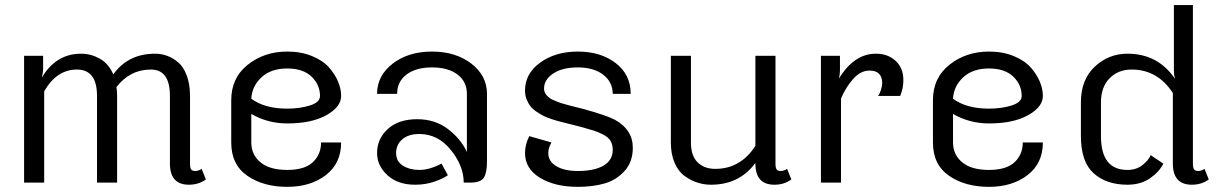

<svg xmlns="http://www.w3.org/2000/svg" viewBox="-20 -720 4823 757"><path d="M791.7 -12.5Q763.3 8.3 725 8.3Q650 8.3 650 -75V-341.7Q650 -445.8 575 -445.8Q492.5 -445.8 439.2 -376.7Q441.7 -360 441.7 -341.7V0H362.5V-341.7Q362.5 -445.8 283.3 -445.8Q203.3 -445.8 154.2 -360V0H75V-500H150V-450Q150 -434.2 145 -414.2Q200.8 -508.3 300 -508.3Q338.3 -508.3 373.3 -488.8Q408.3 -469.2 426.7 -426.7Q485 -508.3 591.7 -508.3Q615.8 -508.3 638.8 -500Q661.7 -491.7 682.5 -474.2Q703.3 -456.7 716.2 -422.5Q729.2 -388.3 729.2 -341.7V-75Q729.2 -59.2 733.3 -52.5Q737.5 -45.8 750 -45.8Q762.5 -45.8 775 -54.2Z M1112.5 -516.7Q1166.7 -516.7 1209.6 -499.2Q1252.5 -481.7 1276.7 -454.6Q1300.8 -427.5 1312.9 -398.3Q1325 -369.2 1325 -341.7Q1325 -298.3 1266.7 -265.8Q1208.3 -233.3 1112.5 -233.3Q1035.8 -233.3 970.8 -270.8V-158.3Q970.8 -110 1007.1 -80Q1043.3 -50 1112.5 -50Q1180.8 -50 1213.3 -80.4Q1245.8 -110.8 1245.8 -158.3H1325Q1325 -75.8 1264.6 -29.6Q1204.2 16.7 1112.5 16.7Q1018.3 16.7 955 -27.1Q891.7 -70.8 891.7 -158.3V-325Q891.7 -413.3 957.1 -465Q1022.5 -516.7 1112.5 -516.7ZM970.8 -330.8Q1023.3 -291.7 1112.5 -291.7Q1162.5 -291.7 1202.1 -304.2Q1241.7 -316.7 1241.7 -341.7Q1241.7 -385.8 1208.3 -417.9Q1175 -450 1112.5 -450Q1048.3 -450 1010.8 -415Q973.3 -380 970.8 -330.8Z M1808.3 0Q1808.3 -65.8 1757.5 -128.8Q1706.7 -191.7 1633.3 -191.7Q1590 -191.7 1565.8 -170.4Q1541.7 -149.2 1541.7 -116.7Q1541.7 -83.3 1568.8 -66.7Q1595.8 -50 1633.3 -50Q1673.3 -50 1720.8 -75L1745.8 -29.2Q1727.5 -15.8 1692.5 -3.8Q1657.5 8.3 1616.7 8.3Q1548.3 8.3 1507.5 -29.2Q1466.7 -66.7 1466.7 -116.7Q1466.7 -172.5 1508.8 -211.2Q1550.8 -250 1625 -250Q1695.8 -250 1746.7 -210.8Q1797.5 -171.7 1820.8 -120.8V-350Q1820.8 -398.3 1783.8 -426.2Q1746.7 -454.2 1683.3 -454.2Q1620 -454.2 1582.9 -426.2Q1545.8 -398.3 1545.8 -350H1466.7Q1466.7 -421.7 1528.3 -469.2Q1590 -516.7 1683.3 -516.7Q1776.7 -516.7 1838.3 -469.2Q1900 -421.7 1900 -350V-83.3Q1900 -38.3 1887.5 -19.2Q1875 0 1833.3 0Z M2258.3 -516.7Q2348.3 -516.7 2407.5 -471.3Q2466.7 -425.8 2466.7 -350H2395.8Q2395.8 -395.8 2358.8 -425Q2321.7 -454.2 2258.3 -454.2Q2196.7 -454.2 2160.8 -430Q2125 -405.8 2125 -370.8Q2125 -363.3 2127.5 -356.7Q2130 -350 2135.4 -344.2Q2140.8 -338.3 2146.7 -333.8Q2152.5 -329.2 2162.9 -325Q2173.3 -320.8 2181.2 -317.5Q2189.2 -314.2 2202.9 -310.4Q2216.7 -306.7 2225.4 -304.2Q2234.2 -301.7 2250 -297.9Q2265.8 -294.2 2275 -291.7Q2370 -265.8 2405 -247.5Q2475 -208.3 2475 -137.5Q2475 -81.7 2442.5 -45.8Q2410 -10 2363.8 3.3Q2317.5 16.7 2258.3 16.7Q2167.5 16.7 2108.8 -19.2Q2050 -55 2050 -116.7Q2050 -150 2066.7 -183.3L2154.2 -158.3Q2141.7 -136.7 2141.7 -116.7Q2141.7 -83.3 2173.8 -64.6Q2205.8 -45.8 2258.3 -45.8Q2323.3 -45.8 2359.6 -67.1Q2395.8 -88.3 2395.8 -129.2Q2395.8 -150 2387.1 -164.6Q2378.3 -179.2 2357.9 -189.6Q2337.5 -200 2320 -205.4Q2302.5 -210.8 2269.2 -220Q2256.7 -223.3 2250 -225Q2242.5 -226.7 2221.7 -232.1Q2200.8 -237.5 2188.8 -240.4Q2176.7 -243.3 2156.2 -250Q2135.8 -256.7 2123.3 -262.9Q2110.8 -269.2 2095.4 -279.6Q2080 -290 2071.2 -301.2Q2062.5 -312.5 2056.2 -328.3Q2050 -344.2 2050 -362.5Q2050 -430 2110 -473.3Q2170 -516.7 2258.3 -516.7Z M3100 -12.5Q3071.7 8.3 3033.3 8.3Q2958.3 8.3 2958.3 -75V-77.5Q2895 8.3 2783.3 8.3Q2755.8 8.3 2730 0Q2704.2 -8.3 2679.6 -25.8Q2655 -43.3 2640 -77.5Q2625 -111.7 2625 -158.3V-500H2704.2V-158.3Q2704.2 -105.8 2730.4 -80Q2756.7 -54.2 2800 -54.2Q2900 -54.2 2958.3 -145V-500H3037.5V-75Q3037.5 -59.2 3041.7 -52.5Q3045.8 -45.8 3058.3 -45.8Q3070.8 -45.8 3083.3 -54.2Z M3433.3 -508.3Q3480.8 -508.3 3511.2 -480Q3541.7 -451.7 3541.7 -404.2Q3541.7 -371.7 3529.2 -341.7H3441.7Q3448.3 -349.2 3453.3 -365.4Q3458.3 -381.7 3458.3 -391.7Q3458.3 -441.7 3408.3 -441.7Q3373.3 -441.7 3344.2 -409.2Q3315 -376.7 3295.8 -331.7V0H3216.7V-500H3291.7V-441.7Q3291.7 -426.7 3287.5 -410Q3347.5 -508.3 3433.3 -508.3Z M3879.2 -516.7Q3933.3 -516.7 3976.2 -499.2Q4019.2 -481.7 4043.3 -454.6Q4067.5 -427.5 4079.6 -398.3Q4091.7 -369.2 4091.7 -341.7Q4091.7 -298.3 4033.3 -265.8Q3975 -233.3 3879.2 -233.3Q3802.5 -233.3 3737.5 -270.8V-158.3Q3737.5 -110 3773.8 -80Q3810 -50 3879.2 -50Q3947.5 -50 3980 -80.4Q4012.5 -110.8 4012.5 -158.3H4091.7Q4091.7 -75.8 4031.2 -29.6Q3970.8 16.7 3879.2 16.7Q3785 16.7 3721.7 -27.1Q3658.3 -70.8 3658.3 -158.3V-325Q3658.3 -413.3 3723.8 -465Q3789.2 -516.7 3879.2 -516.7ZM3737.5 -330.8Q3790 -291.7 3879.2 -291.7Q3929.2 -291.7 3968.8 -304.2Q4008.3 -316.7 4008.3 -341.7Q4008.3 -385.8 3975 -417.9Q3941.7 -450 3879.2 -450Q3815 -450 3777.5 -415Q3740 -380 3737.5 -330.8Z M4608.3 -700H4683.3V-75Q4683.3 -59.2 4687.5 -52.5Q4691.7 -45.8 4704.2 -45.8Q4716.7 -45.8 4729.2 -54.2L4745.8 -12.5Q4717.5 8.3 4679.2 8.3Q4604.2 8.3 4604.2 -75V-353.3Q4544.2 -445.8 4441.7 -445.8Q4388.3 -445.8 4354.6 -411.2Q4320.8 -376.7 4320.8 -316.7V-183.3Q4320.8 -50 4425 -50Q4460.8 -50 4485 -69.6Q4509.2 -89.2 4516.7 -108.3L4566.7 -75Q4550.8 -42.5 4514.2 -17.1Q4477.5 8.3 4425 8.3Q4342.5 8.3 4292.1 -36.7Q4241.7 -81.7 4241.7 -183.3V-316.7Q4241.7 -405.8 4296.2 -457.1Q4350.8 -508.3 4425 -508.3Q4545.8 -508.3 4612.5 -409.2Q4608.3 -424.2 4608.3 -441.7Z"/></svg>

Font: BoonBaan
Style: Regular
Weight: 400
Designer: Sungsit Sawaiwan
Foundry: FontUni
Version: Version 2.0